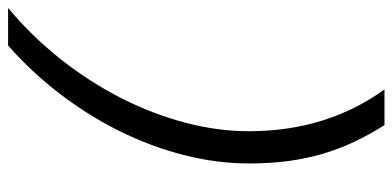

<svg xmlns="http://www.w3.org/2000/svg" viewBox="-325 -513 975 477"><g transform="rotate(90 162.5 -274.5)"><path d="M234.9 -742.2Q258.3 -705.1 276.1 -667.5Q293.9 -629.9 305.9 -589.4Q317.9 -548.8 324 -503.7Q330.1 -458.5 330.1 -405.8Q330.1 -325.2 309.1 -243.4Q288.1 -161.6 249.8 -84.2Q211.4 -6.8 157.5 63.7Q103.5 134.3 37.1 192.9H-56.2Q15.1 133.3 71.8 61.3Q128.4 -10.7 168 -88.6Q207.5 -166.5 228.8 -247.3Q250 -328.1 250 -404.8Q250 -503.9 223.1 -588.9Q196.3 -673.8 146 -742.2Z"/></g></svg>

Font: Clear Sans
Style: Italic
Weight: 400
Italic angle: -12°
Foundry: Intel Corporation
Version: Version 1.00